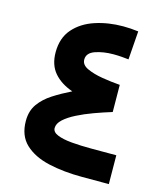

<svg xmlns="http://www.w3.org/2000/svg" viewBox="-102 -742 694 819"><g transform="rotate(15 244.5 -333.0)"><path d="M392.1 -301.3Q354 -289.6 314.9 -275.4Q275.9 -261.2 243.2 -244.6Q210.4 -228 190.4 -209.7Q170.4 -191.4 170.4 -171.4Q170.4 -153.3 194.3 -143.6Q218.3 -133.8 257.6 -130.4Q296.9 -127 343.3 -127H454.6L455.6 0H337.9Q255.9 0 189.2 -15.1Q122.6 -30.3 83.3 -67.1Q43.9 -104 43.9 -169.4Q43.9 -213.4 65.7 -243.9Q87.4 -274.4 123.5 -297.6Q159.7 -320.8 202.6 -341.8Q150.4 -359.9 120.6 -394.5Q90.8 -429.2 90.8 -484.9Q90.8 -548.3 126 -588.4Q161.1 -628.4 218.3 -647.2Q275.4 -666 341.3 -666Q374 -666 408.2 -661.6L398.9 -535.6Q385.7 -537.1 368.2 -538.6Q350.6 -540 332 -540Q287.1 -540 252 -527.8Q216.8 -515.6 216.8 -486.3Q216.8 -462.9 244.6 -450Q272.5 -437 312.7 -430.4Q353 -423.8 391.1 -420.9Z"/></g></svg>

Font: Vazir
Style: Bold
Weight: 700
Designer: Saber Rastikerdar
Foundry: Saber Rastikerdar
Version: Version 30.0.0